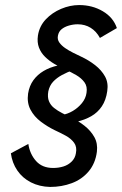

<svg xmlns="http://www.w3.org/2000/svg" viewBox="-20 -730 482 759"><path d="M375 -580Q361 -606 338.5 -620Q316 -634 287 -634Q270 -634 252.5 -629Q235 -624 223.5 -614.5Q212 -605 209 -589Q206 -574 214.5 -562Q223 -550 237.5 -540Q252 -530 269 -521.5Q286 -513 301 -506Q331 -492 356 -472.5Q381 -453 395 -428Q409 -403 404 -370Q399 -334 382.5 -309.5Q366 -285 340.5 -270.5Q315 -256 284 -249Q253 -242 218 -241L223 -275Q247 -279 268 -291.5Q289 -304 304 -322.5Q319 -341 322 -363Q326 -388 314 -404.5Q302 -421 281.5 -433Q261 -445 238 -455Q216 -465 195.5 -477Q175 -489 158.5 -505Q142 -521 134 -542Q126 -563 130 -590Q136 -627 161 -653.5Q186 -680 221.5 -695Q257 -710 293 -710Q345 -710 386.5 -685.5Q428 -661 442 -619ZM92 -161Q98 -121 122.5 -93.5Q147 -66 190 -66Q212 -66 231 -72Q250 -78 263.5 -91.5Q277 -105 280 -124Q285 -149 273 -165.5Q261 -182 240 -193.5Q219 -205 197 -215Q168 -229 141.5 -249Q115 -269 100.5 -296.5Q86 -324 91 -360Q96 -391 112 -413Q128 -435 152.5 -449.5Q177 -464 208.5 -471Q240 -478 277 -479L272 -454Q246 -445 225 -433.5Q204 -422 190 -407Q176 -392 171 -369Q167 -346 173.5 -330Q180 -314 194 -303Q208 -292 225.5 -283Q243 -274 260 -266Q290 -252 314.5 -232.5Q339 -213 353 -188Q367 -163 363 -130Q357 -84 330.5 -52.5Q304 -21 264 -6Q224 9 178 9Q136 8 102.5 -9Q69 -26 48.5 -56Q28 -86 23 -124Z"/></svg>

Font: Jost
Style: Italic
Weight: 400
Italic angle: -5°
Version: Version 3.710